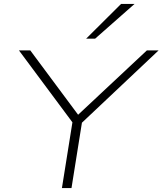

<svg xmlns="http://www.w3.org/2000/svg" viewBox="-20 -963 832 983"><path d="M297 0 354 -357 361 -323 77 -705H135L384 -370H374L732 -705H792L387 -323L403 -357L346 0ZM421 -765 600 -943H669L467 -765Z"/></svg>

Font: Nunito Sans 10pt Expanded ExtraLight
Style: Italic
Weight: 250
Width: 7
Italic angle: -9°
Designer: Vernon Adams
Foundry: Vernon Adams
Version: Version 3.101;gftools[0.9.27]